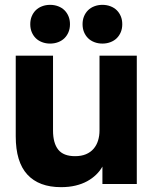

<svg xmlns="http://www.w3.org/2000/svg" viewBox="-20 -760 635 793"><path d="M232 13Q141 13 93 -39Q45 -91 45 -197V-530H199V-221Q199 -169 220.5 -142Q242 -115 290 -115Q316 -115 335 -123Q354 -131 366.5 -145.5Q379 -160 385 -179.5Q391 -199 391 -221V-530H545V0H403V-72Q393 -54 377 -38.5Q361 -23 340 -11.5Q319 0 292 6.5Q265 13 232 13ZM187 -580Q169 -580 153.5 -586Q138 -592 127.5 -602.5Q117 -613 111 -627.5Q105 -642 105 -660Q105 -678 111 -692.5Q117 -707 127.5 -717.5Q138 -728 153.5 -734Q169 -740 187 -740Q205 -740 220.5 -734Q236 -728 246.5 -717.5Q257 -707 263 -692.5Q269 -678 269 -660Q269 -642 263 -627.5Q257 -613 246.5 -602.5Q236 -592 220.5 -586Q205 -580 187 -580ZM403 -580Q385 -580 369.5 -586Q354 -592 343.5 -602.5Q333 -613 327 -627.5Q321 -642 321 -660Q321 -678 327 -692.5Q333 -707 343.5 -717.5Q354 -728 369.5 -734Q385 -740 403 -740Q421 -740 436.5 -734Q452 -728 462.5 -717.5Q473 -707 479 -692.5Q485 -678 485 -660Q485 -642 479 -627.5Q473 -613 462.5 -602.5Q452 -592 436.5 -586Q421 -580 403 -580Z"/></svg>

Font: Golos Text VF
Style: Regular
Weight: 400
Designer: A.Korolkova, Vitaly Kuzmin
Foundry: ParaType Ltd
Version: Version 2.003